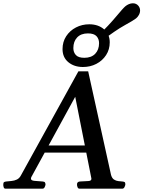

<svg xmlns="http://www.w3.org/2000/svg" viewBox="-69 -1132 861 1152"><path d="M478.5 -65.4 382.3 -551.3 119.6 -70.8Q118.2 -68.4 117.4 -65.4Q116.7 -62.5 116.7 -60.1Q116.7 -48.8 137.5 -46.9Q158.2 -44.9 187.5 -43Q197.8 -42 200.7 -37.4Q203.6 -32.7 204.1 -24.9Q203.6 -19 199.2 -9.5Q194.8 0 186 0H-36.6Q-44.4 0 -47.1 -9.3Q-49.8 -18.6 -49.3 -24.4Q-49.3 -35.6 -45.2 -38.8Q-41 -42 -31.7 -43Q-17.6 -44.9 -0.5 -46.1Q16.6 -47.4 32.5 -54.9Q48.3 -62.5 58.1 -82.5L401.4 -704.1H460L597.2 -82.5Q603 -62.5 615 -54.7Q627 -46.9 640.9 -45.4Q654.8 -43.9 665.5 -43Q675.3 -42 679.2 -39.1Q683.1 -36.1 683.1 -24.9Q682.6 -19 678 -9.5Q673.3 0 665 0H407.7Q399.4 0 396 -9.5Q392.6 -19 393.1 -24.4Q392.1 -41 409.7 -43Q440.9 -44.9 460.2 -45.7Q479.5 -46.4 479.5 -59.1Q479.5 -61 478.5 -65.4ZM181.6 -216.3 195.3 -259.3H471.2L479 -216.3ZM428.7 -730Q376 -730 341.1 -758.8Q306.2 -787.6 306.2 -837.4Q306.2 -880.9 328.1 -914.6Q350.1 -948.2 386.7 -967.3Q423.3 -986.3 466.8 -986.3Q519.5 -986.3 554.4 -957Q589.4 -927.7 589.4 -877.9Q589.4 -835 567.4 -801.3Q545.4 -767.6 509 -748.8Q472.7 -730 428.7 -730ZM437 -785.2Q479 -785.2 502.2 -809.3Q525.4 -833.5 525.4 -873Q525.4 -898.4 510 -915Q494.6 -931.6 458.5 -931.6Q417 -931.6 394 -907.5Q371.1 -883.3 371.1 -843.3Q371.1 -818.4 386.2 -801.8Q401.4 -785.2 437 -785.2ZM539.1 -884.8 516.1 -913.1Q585.9 -982.4 628.2 -1033.2Q670.4 -1084 683.6 -1094.7Q692.4 -1102.1 704.3 -1107.2Q716.3 -1112.3 728.5 -1112.3Q749.5 -1112.3 762.2 -1096.2Q771.5 -1084 771.5 -1069.3Q771.5 -1055.2 764.4 -1042.5Q757.3 -1029.8 747.1 -1021.5Q733.9 -1010.7 678.7 -980.2Q623.5 -949.7 539.1 -884.8Z"/></svg>

Font: Gelasio Medium
Style: Italic
Weight: 500
Italic angle: -8.5°
Designer: Eben Sorkin
Foundry: Eben Sorkin
Version: Version 1.008